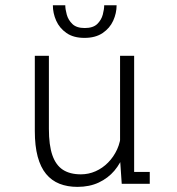

<svg xmlns="http://www.w3.org/2000/svg" viewBox="-20 -718 690 750"><path d="M282.5 12Q243.5 12 212.5 -0.2Q181.5 -12.5 160 -38.5Q138.5 -64.5 127.2 -106.2Q116 -148 116 -206V-500H171V-214.5Q171 -151 184.5 -112Q198 -73 225.5 -55Q253 -37 296 -37Q326 -37 353.2 -49Q380.5 -61 402.2 -83Q424 -105 437.5 -134.5Q451 -164 452.5 -198L477.5 -195Q477.5 -155 464.5 -117.8Q451.5 -80.5 426.8 -51.2Q402 -22 365.8 -5Q329.5 12 282.5 12ZM455.5 0 449 -96V-500H504V-29L487.5 -46.5H565V0ZM310 -570Q267 -570 239.8 -589Q212.5 -608 199.5 -637.2Q186.5 -666.5 186.5 -697.5H235Q235 -682 240.8 -661Q246.5 -640 262.8 -624.2Q279 -608.5 311 -608.5Q343.5 -608.5 359.8 -624.2Q376 -640 381.5 -661Q387 -682 387 -697.5H435.5Q435.5 -666.5 422.2 -637.2Q409 -608 381 -589Q353 -570 310 -570Z"/></svg>

Font: Trispace Thin ExtraLight
Style: Regular
Weight: 250
Version: Version 1.210